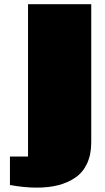

<svg xmlns="http://www.w3.org/2000/svg" viewBox="-20 -798 491 896"><path d="M405.8 -778.3V-133.8Q405.8 -77.1 386.5 -35.4Q367.2 6.3 332 30.5Q296.9 54.7 252 66.2Q207 77.6 151.4 77.6Q93.8 77.6 26.4 65.4V-67.4H110.8V-778.3Z"/></svg>

Font: Coda ExtraBold
Style: Regular
Weight: 800
Version: Version 2.001; ttfautohint (v0.8) -r 50 -G 200 -x